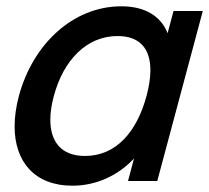

<svg xmlns="http://www.w3.org/2000/svg" viewBox="-20 -575 664 610"><path d="M531.3 -540 512.5 -469.5C491.4 -523.5 440.9 -555 365.9 -555C210.9 -555 83.8 -433.5 40 -270C30.9 -235.9 26.4 -203.5 26.4 -173.6C26.4 -61.9 89.4 15 210.1 15C285.1 15 355.2 -17 405.8 -71.5L386.7 0H479.7L624.3 -540ZM250 -79.5C173 -79.5 139.9 -126.7 139.9 -194.5C139.9 -217.5 143.7 -242.8 150.9 -269.5C181.7 -384.5 255.5 -460.5 353.5 -460.5C425.9 -460.5 457.8 -418.5 457.8 -351.8C457.8 -327.6 453.6 -300.3 445.6 -270.5C415.6 -158.5 350.5 -79.5 250 -79.5Z"/></svg>

Font: Manrope
Style: SemiBoldItalic
Weight: 600
Italic angle: -15°
Designer: Mikhail Sharanda
Foundry: Mikhail Sharanda
Version: Version 4.502;hotconv 1.0.109;makeotfexe 2.5.65596